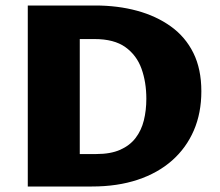

<svg xmlns="http://www.w3.org/2000/svg" viewBox="-20 -678 799 698"><path d="M81 0V-658H326Q408 -658 478 -639Q548 -620 601 -582Q654 -544 683 -485.5Q712 -427 712 -346Q712 -267 684.5 -203.5Q657 -140 605.5 -94.5Q554 -49 480.5 -24.5Q407 0 314 0ZM270 -118H330Q382 -118 417 -133.5Q452 -149 473 -176.5Q494 -204 503 -240.5Q512 -277 512 -319Q512 -379 494.5 -428Q477 -477 436 -506.5Q395 -536 324 -536H270Z"/></svg>

Font: Ysabeau Infant Black
Style: Regular
Weight: 900
Designer: Christian Thalmann (Catharsis Fonts)
Version: Version 2.001;gftools[0.9.30]; featfreeze: ss01,ss02,lnum